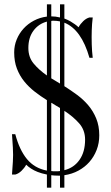

<svg xmlns="http://www.w3.org/2000/svg" viewBox="-20 -790 510 880"><path d="M195 10Q170 5 152.5 -2Q135 -9 123 -17Q109 -26 100 -35Q92 -20 78.5 -7Q65 6 50 10H35Q36 -4 37 -20Q38 -33 39 -49Q40 -65 40 -80Q40 -97 39 -113.5Q38 -130 37 -144Q36 -160 35 -175H50Q69 -103 103.5 -61Q138 -19 195 -8V-331Q166 -349 139 -370Q112 -391 91 -417Q70 -443 57.5 -475.5Q45 -508 45 -550Q45 -581 56.5 -609Q68 -637 88 -659Q108 -681 135.5 -695.5Q163 -710 195 -714V-770H215V-715Q235 -715 255 -710V-770H275V-705Q291 -699 303 -692Q315 -685 323 -679Q333 -672 340 -665Q348 -680 361.5 -693Q375 -706 390 -710H405Q403 -695 402 -680Q401 -666 400.5 -650.5Q400 -635 400 -620Q400 -603 400.5 -586.5Q401 -570 402 -556Q403 -540 405 -525H390Q353 -655 275 -686V-395Q305 -376 333.5 -355Q362 -334 384.5 -307.5Q407 -281 421 -247Q435 -213 435 -170Q435 -134 423 -103Q411 -72 390 -48Q369 -24 339.5 -8Q310 8 275 13V70H255V15H245Q237 15 229.5 14.5Q222 14 215 13V70H195ZM370 -150Q370 -194 342.5 -225Q315 -256 275 -282V-10Q319 -21 344.5 -57.5Q370 -94 370 -150ZM110 -570Q110 -528 134 -499Q158 -470 195 -444V-691Q157 -681 133.5 -649.5Q110 -618 110 -570ZM215 -319V-6Q220 -5 225 -5Q230 -5 235 -5Q240 -5 245 -5Q250 -5 255 -6V-295ZM225 -695Q218 -695 215 -694V-431L255 -407V-692Q240 -695 225 -695Z"/></svg>

Font: Oranienbaum
Style: Regular
Weight: 400
Designer: Oleg Pospelov and Jovanny Lemonad
Foundry: Oleg Pospelov and jovanny Lemonad
Version: Version 1.001; ttfautohint (v0.91) -l 8 -r 50 -G 200 -x 0 -w